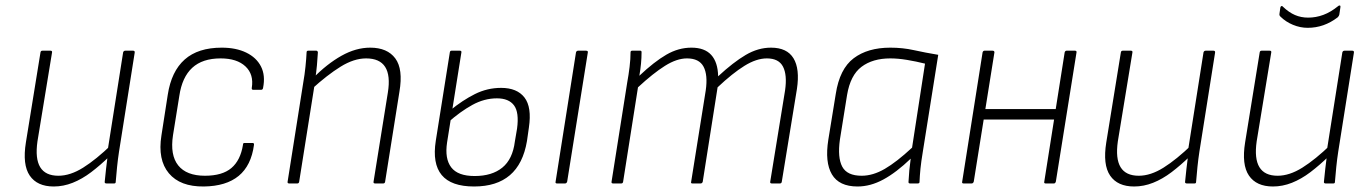

<svg xmlns="http://www.w3.org/2000/svg" viewBox="-20 -666 4970 697"><path d="M175 11Q115 11 88 -28.5Q61 -68 74 -149L127 -476Q128 -482 134 -482H163Q170 -482 169 -476L116 -153Q107 -90 126 -59Q145 -28 192 -28Q235 -28 282 -57.5Q329 -87 385 -141L379 -100Q344 -66 311 -41Q278 -16 244 -2.5Q210 11 175 11ZM367 0Q360 0 360 -5Q362 -29 365 -53Q368 -77 371 -102V-121L427 -476Q429 -482 435 -482H463Q470 -482 469 -475L412 -115Q408 -89 405 -60Q402 -31 400 -5Q400 0 394 0Z M720 11Q634 12 593 -37Q552 -86 566 -174L589 -322Q602 -407 650.5 -450Q699 -493 785 -493Q837 -493 874 -475Q911 -457 927.5 -424.5Q944 -392 935 -347Q934 -340 928 -340H899Q893 -340 894 -347Q902 -396 871 -425Q840 -454 781 -454Q715 -454 678 -420Q641 -386 631 -318L608 -175Q597 -103 627 -65.5Q657 -28 724 -28Q787 -28 820 -56Q853 -84 862 -140Q862 -147 867 -147H897Q903 -147 902 -140Q892 -65 846.5 -27.5Q801 10 720 11Z M1342 0Q1335 0 1336 -6L1388 -330Q1408 -454 1309 -454Q1265 -454 1216.5 -424Q1168 -394 1111 -342L1116 -382Q1167 -434 1219.5 -463.5Q1272 -493 1324 -493Q1386 -493 1415 -454Q1444 -415 1430 -333L1378 -6Q1377 0 1371 0ZM1030 0Q1023 0 1024 -6L1081 -367Q1086 -395 1089 -424.5Q1092 -454 1093 -476Q1093 -482 1099 -482H1128Q1133 -482 1134 -476Q1133 -456 1130.5 -428.5Q1128 -401 1124 -377L1123 -365L1066 -6Q1065 0 1059 0Z M1701 11Q1618 11 1583.5 -30.5Q1549 -72 1562 -155L1613 -476Q1614 -482 1619 -482H1649Q1656 -482 1655 -476L1603 -149Q1594 -90 1618 -58.5Q1642 -27 1703 -27Q1766 -27 1803.5 -57.5Q1841 -88 1849 -152L1857 -199Q1865 -258 1846 -283.5Q1827 -309 1784 -309Q1738 -309 1694.5 -285Q1651 -261 1607 -222L1614 -265Q1659 -302 1704 -324.5Q1749 -347 1799 -347Q1857 -347 1884 -312Q1911 -277 1900 -203L1893 -154Q1879 -71 1831 -30Q1783 11 1701 11ZM2002 0Q1995 0 1997 -7L2071 -476Q2073 -482 2079 -482H2107Q2115 -482 2114 -476L2039 -7Q2037 0 2031 0Z M2206 0Q2199 0 2200 -6L2257 -367Q2262 -394 2265.5 -423Q2269 -452 2269 -476Q2269 -482 2275 -482H2304Q2309 -482 2309 -477Q2309 -456 2307 -435Q2305 -414 2301 -391Q2355 -442 2399 -467.5Q2443 -493 2490 -493Q2538 -493 2562 -466.5Q2586 -440 2587 -389Q2642 -440 2687 -466.5Q2732 -493 2779 -493Q2837 -493 2860.5 -454.5Q2884 -416 2873 -343L2818 -6Q2817 0 2811 0H2782Q2775 0 2776 -6L2830 -338Q2838 -394 2822.5 -424Q2807 -454 2764 -454Q2726 -454 2682.5 -427Q2639 -400 2585 -349L2531 -6Q2529 0 2523 0H2494Q2487 0 2489 -6L2542 -338Q2550 -394 2534 -424Q2518 -454 2474 -454Q2437 -454 2394 -427Q2351 -400 2296 -349L2242 -6Q2241 0 2235 0Z M3093 11Q3026 11 3000 -33Q2974 -77 2987 -159L3014 -325Q3028 -416 3079 -454.5Q3130 -493 3212 -493Q3257 -493 3297.5 -484Q3338 -475 3386 -467L3330 -115Q3324 -79 3321.5 -54Q3319 -29 3318 -5Q3318 0 3311 0H3284Q3278 0 3278 -5Q3279 -26 3281 -47.5Q3283 -69 3286 -90Q3234 -40 3187 -14.5Q3140 11 3093 11ZM3108 -28Q3149 -28 3192 -53Q3235 -78 3291 -130L3338 -435Q3306 -443 3273 -448.5Q3240 -454 3212 -454Q3148 -454 3107.5 -423.5Q3067 -393 3055 -321L3029 -159Q3020 -94 3037.5 -61Q3055 -28 3108 -28Z M3776 0Q3769 0 3771 -7L3845 -476Q3847 -482 3852 -482H3882Q3889 -482 3888 -476L3813 -7Q3811 0 3806 0ZM3478 0Q3471 0 3473 -7L3547 -476Q3549 -482 3554 -482H3583Q3590 -482 3590 -476L3515 -7Q3513 0 3507 0ZM3542 -232 3547 -270H3820L3815 -232Z M4097 11Q4037 11 4010 -28.5Q3983 -68 3996 -149L4049 -476Q4050 -482 4056 -482H4085Q4092 -482 4091 -476L4038 -153Q4029 -90 4048 -59Q4067 -28 4114 -28Q4157 -28 4204 -57.5Q4251 -87 4307 -141L4301 -100Q4266 -66 4233 -41Q4200 -16 4166 -2.5Q4132 11 4097 11ZM4289 0Q4282 0 4282 -5Q4284 -29 4287 -53Q4290 -77 4293 -102V-121L4349 -476Q4351 -482 4357 -482H4385Q4392 -482 4391 -475L4334 -115Q4330 -89 4327 -60Q4324 -31 4322 -5Q4322 0 4316 0Z M4601 11Q4541 11 4514 -28.5Q4487 -68 4500 -149L4553 -476Q4554 -482 4560 -482H4589Q4596 -482 4595 -476L4542 -153Q4533 -90 4552 -59Q4571 -28 4618 -28Q4661 -28 4708 -57.5Q4755 -87 4811 -141L4805 -100Q4770 -66 4737 -41Q4704 -16 4670 -2.5Q4636 11 4601 11ZM4793 0Q4786 0 4786 -5Q4788 -29 4791 -53Q4794 -77 4797 -102V-121L4853 -476Q4855 -482 4861 -482H4889Q4896 -482 4895 -475L4838 -115Q4834 -89 4831 -60Q4828 -31 4826 -5Q4826 0 4820 0ZM4727 -565Q4700 -565 4673.5 -576Q4647 -587 4628 -606Q4626 -608 4625 -610.5Q4624 -613 4625 -618L4628 -639Q4629 -643 4632 -644Q4635 -645 4638 -641Q4659 -621 4681 -611.5Q4703 -602 4729 -602Q4757 -602 4784 -612Q4811 -622 4838 -644Q4841 -647 4844 -646Q4847 -645 4846 -640L4842 -613Q4841 -610 4840 -608Q4839 -606 4836 -603Q4811 -584 4784 -574.5Q4757 -565 4727 -565Z"/></svg>

Font: Sofia Sans Semi Condensed ExtraLight
Style: Italic
Weight: 250
Italic angle: -9°
Version: Version 4.100